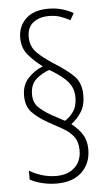

<svg xmlns="http://www.w3.org/2000/svg" viewBox="-52 -795 442 786"><g transform="rotate(-5 169.0 -402.0)"><path d="M47 -414Q47 -458 73.5 -486Q100 -514 134 -527Q100 -552 76 -580.5Q52 -609 52 -651Q52 -698 84 -729Q116 -760 177 -760Q207 -760 233 -752.5Q259 -745 279 -733L263 -705Q248 -714 226 -722Q204 -730 177 -730Q137 -730 112 -710.5Q87 -691 87 -652Q87 -612 113 -586.5Q139 -561 181 -534Q231 -503 260 -474.5Q289 -446 289 -394Q289 -353 271.5 -326Q254 -299 230 -281Q259 -258 274.5 -233Q290 -208 290 -172Q290 -115 253 -79.5Q216 -44 149 -44Q118 -44 88.5 -51.5Q59 -59 40 -70V-107Q59 -94 89 -84.5Q119 -75 149 -75Q199 -75 226.5 -101.5Q254 -128 254 -171Q254 -206 238 -227.5Q222 -249 194.5 -264.5Q167 -280 134 -298Q95 -320 71 -345Q47 -370 47 -414ZM80 -416Q80 -383 99.5 -363.5Q119 -344 153 -325L205 -297Q223 -307 239.5 -329.5Q256 -352 256 -389Q256 -426 234 -452.5Q212 -479 159 -510Q129 -500 104.5 -478.5Q80 -457 80 -416Z"/></g></svg>

Font: Noto Sans Arabic UI XCn XLt
Style: Regular
Weight: 200
Width: 2
Designer: Monotype Design Team, Nadine Chahine and Nizar Qandah
Foundry: Monotype Imaging Inc.
Version: Version 2.010; ttfautohint (v1.8.4.7-5d5b)